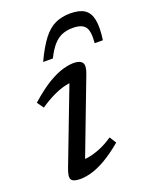

<svg xmlns="http://www.w3.org/2000/svg" viewBox="-138 -795 694 880"><g transform="rotate(-20 209.0 -355.0)"><path d="M63.5 -58 212.5 -447.5 230.5 -421.5Q209.5 -422.5 182.5 -416.5Q155.5 -410.5 123.2 -395.5Q91 -380.5 53.5 -355L31 -387Q86 -435.5 127.2 -459.8Q168.5 -484 199 -492.2Q229.5 -500.5 251 -500.5Q282 -500.5 292.8 -485.2Q303.5 -470 289 -432.5L140 -41L123.5 -69Q145.5 -67 172 -72Q198.5 -77 228.5 -89.5Q258.5 -102 290 -123.5L310.5 -91Q262.5 -51 224 -29Q185.5 -7 154.8 1.5Q124 10 100 10Q66 10 56.8 -3.5Q47.5 -17 63.5 -58ZM302 -653Q273.5 -653 250.8 -644Q228 -635 208.2 -613Q188.5 -591 169.5 -552.5H122Q152 -616.5 180 -653Q208 -689.5 240.5 -704.5Q273 -719.5 314.5 -719.5Q359 -719.5 383.5 -703Q408 -686.5 415 -650Q422 -613.5 413.5 -552.5H373.5Q379 -611 362.5 -632Q346 -653 302 -653Z"/></g></svg>

Font: Newsreader 9pt
Style: Italic
Weight: 400
Italic angle: -17°
Designer: Hugues Gentile
Foundry: Production Type
Version: Version 1.003